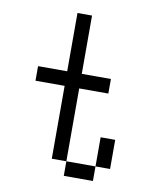

<svg xmlns="http://www.w3.org/2000/svg" viewBox="-79 -873 658 811"><g transform="rotate(10 250.0 -468.0)"><path d="M250 -187.5H375V-125H250V-187.5H187.5V-500H62.5V-562.5H187.5V-812.5H250V-562.5H375V-500H250ZM375 -312.5H437.5V-187.5H375Z"/></g></svg>

Font: HE신이문
Style: regular
Weight: 500
Monospace: yes
Designer: Taeyun An (WindowsTiger)
Version: v1.1